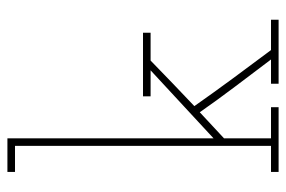

<svg xmlns="http://www.w3.org/2000/svg" viewBox="-150 -640 790 531"><g transform="rotate(-90 245.5 -375.0)"><path d="M35 0H214V-21H128V-151L200 -218Q235 -168 272 -119Q309 -70 346 -21H279V0H456V-21H372Q333 -73 294 -126Q255 -179 217 -233Q253 -267 280.5 -293.5Q308 -320 343 -354H420V-375H244V-354H316L128 -180V-750H35V-729H107V-21H35Z"/></g></svg>

Font: Josefin Slab ExtraLight
Style: Regular
Weight: 250
Designer: Santiago Orozco
Foundry: Typemade
Version: Version 2.000